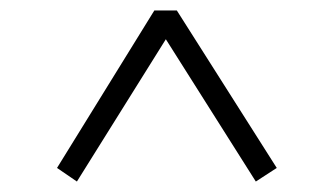

<svg xmlns="http://www.w3.org/2000/svg" viewBox="-20 -569 633 367"><path d="M89 -248 127 -222 297 -494 469 -222 509 -248 318 -549H275Z"/></svg>

Font: Noto Serif JP SemiBold
Style: Regular
Weight: 600
Designer: Ryoko NISHIZUKA 西塚涼子 (kana & ideographs); Frank Grießhammer (Latin, Greek & Cyrillic); Wenlong ZHANG 张文龙 (bopomofo); San
Foundry: Adobe
Version: Version 2.001;hotconv 1.1.0;makeotfexe 2.6.0